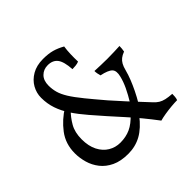

<svg xmlns="http://www.w3.org/2000/svg" viewBox="-177 -901 1095 1095"><g transform="rotate(-45 371.0 -353.5)"><path d="M478 -185Q506 -231 522.5 -266Q539 -301 547 -334Q557 -373 540.5 -390.5Q524 -408 472 -419Q469 -429 467 -440Q465 -451 465 -461Q486 -460 514 -459Q542 -458 567 -458Q592 -458 621 -459Q650 -460 667 -461Q667 -452 666 -440.5Q665 -429 663 -420Q642 -412 629.5 -402Q617 -392 608.5 -377Q600 -362 594 -338Q586 -308 574.5 -279Q563 -250 547.5 -218Q532 -186 510 -149ZM572 -102Q588 -84 603 -75Q618 -66 637.5 -61.5Q657 -57 687 -55Q687 -45 686 -32.5Q685 -20 681 -10Q662 -10 634 -7.5Q606 -5 579 -0.5Q552 4 535 9Q468 -80 400.5 -154Q333 -228 265 -307Q226 -352 198.5 -393.5Q171 -435 156.5 -477.5Q142 -520 142 -568Q142 -606 161 -640Q180 -674 217 -695.5Q254 -717 306 -717Q349 -717 379.5 -708.5Q410 -700 442 -682Q438 -656 437 -625.5Q436 -595 437 -565Q425 -560 410.5 -558.5Q396 -557 384 -557Q380 -621 360 -647Q340 -673 300 -673Q266 -673 243.5 -650.5Q221 -628 221 -587Q221 -558 228.5 -531Q236 -504 256 -471.5Q276 -439 315 -391Q331 -372 351 -347.5Q371 -323 400 -289.5Q429 -256 471 -210.5Q513 -165 572 -102ZM281 -67Q326 -67 362.5 -83.5Q399 -100 437 -141L467 -102Q422 -43 374 -16.5Q326 10 268 10Q208 10 167 -9.5Q126 -29 101 -61Q76 -93 65 -131.5Q54 -170 54 -208Q54 -284 96.5 -340Q139 -396 200 -433L213 -400Q183 -371 160.5 -332Q138 -293 138 -237Q138 -182 157.5 -144Q177 -106 209.5 -86.5Q242 -67 281 -67Z"/></g></svg>

Font: Vollkorn
Style: Regular
Weight: 400
Designer: Friedrich Althausen
Foundry: Friedrich Althausen
Version: Version 4.104